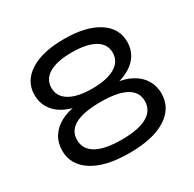

<svg xmlns="http://www.w3.org/2000/svg" viewBox="-158 -880 1064 1055"><g transform="rotate(-30 374.0 -352.5)"><path d="M374 9Q224 9 141.5 -43.5Q59 -96 59 -187Q59 -236 82.5 -273.5Q106 -311 149 -334.5Q192 -358 252 -365V-355Q200 -365 161 -388Q122 -411 101 -447Q80 -483 80 -527Q80 -614 157.5 -664Q235 -714 374 -714Q512 -714 590 -664Q668 -614 668 -527Q668 -483 647 -447.5Q626 -412 586.5 -388.5Q547 -365 495 -355V-365Q555 -359 598.5 -335.5Q642 -312 665.5 -274Q689 -236 689 -187Q689 -96 607 -43.5Q525 9 374 9ZM374 -76Q481 -76 535 -107Q589 -138 589 -197Q589 -255 535.5 -284.5Q482 -314 374 -314Q266 -314 212.5 -284.5Q159 -255 159 -197Q159 -138 213 -107Q267 -76 374 -76ZM374 -400Q467 -400 518 -430Q569 -460 569 -516Q569 -570 518.5 -599.5Q468 -629 374 -629Q280 -629 230 -599.5Q180 -570 180 -515Q180 -460 230.5 -430Q281 -400 374 -400Z"/></g></svg>

Font: Nunito Sans 10pt Expanded Medium
Style: Regular
Weight: 500
Width: 7
Designer: Vernon Adams
Foundry: Vernon Adams
Version: Version 3.101;gftools[0.9.27]